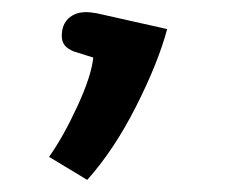

<svg xmlns="http://www.w3.org/2000/svg" viewBox="-20 -137 372 317"><path d="M61 122Q85 88 108 38Q131 -12 134 -42L102 -52Q92 -56 87 -62Q82 -68 82 -78Q82 -96 93 -106.5Q104 -117 123 -117Q128 -117 140 -115L256 -89Q241 -33 204.5 39Q168 111 124 160Z"/></svg>

Font: Maitree Semibold
Style: Regular
Weight: 600
Designer: CadsonDemak Team
Foundry: CadsonDemak
Version: Version 1.010